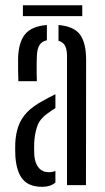

<svg xmlns="http://www.w3.org/2000/svg" viewBox="-20 -701 397 727"><path d="M38.2 -108.6Q37.7 -121.2 37.5 -134.2Q37.3 -147.2 37.8 -159.3Q39.7 -195.2 49.8 -223.5Q59.8 -251.9 82 -275.4Q104.3 -298.8 142.8 -319.5Q154.1 -326.2 166 -332.3Q177.9 -338.3 189.8 -344.2V-291.7Q182.6 -287.4 174.9 -282.1Q167.1 -276.8 158.3 -270.1Q129.5 -249.4 120.3 -220.9Q111 -192.5 109.5 -159.3Q109 -150.6 109.2 -138.4Q109.4 -126.1 109.9 -113.4Q112.4 -82.3 126.8 -65.6Q141.1 -48.9 165.3 -48.9Q178.8 -48.9 189.8 -53.9V-9.6Q170.6 6.4 139.7 6.4Q89.8 6.4 66.1 -22.1Q42.4 -50.5 38.2 -108.6ZM49.5 -393.6Q49 -411.9 48.5 -437.5Q48 -463.2 48.5 -482.5Q50.8 -542.5 75.6 -572.1Q100.4 -601.8 157.5 -606.3V-548.4Q139.4 -544.8 130.2 -531.3Q121 -517.9 119.6 -489.6Q119.1 -478.2 118.8 -461Q118.6 -443.9 118.8 -426.1Q119.1 -408.2 119.6 -393.6ZM233.8 0V-487.3Q233.8 -513 226.6 -527.2Q219.4 -541.5 201.5 -546.6V-606.3Q260.3 -601.3 283.3 -569.7Q306.2 -538 306.1 -472.8L305.5 0ZM66.7 -681H291.5V-640H66.7Z"/></svg>

Font: Big Shoulders Stencil Display SC Thin
Style: Regular
Weight: 100
Designer: Patric King
Foundry: XO Type Co
Version: Version 2.001